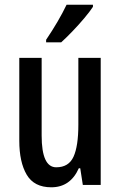

<svg xmlns="http://www.w3.org/2000/svg" viewBox="-20 -786 511 816"><path d="M408 -540V0H332L321 -71H315Q279 10 198 10Q125 10 93.5 -43.5Q62 -97 62 -188V-540H157V-210Q157 -75 219 -75Q272 -75 292.5 -120Q313 -165 313 -256V-540ZM375 -757Q362 -737 338 -708.5Q314 -680 287.5 -652.5Q261 -625 240 -606H176V-617Q230 -697 263 -766H375Z"/></svg>

Font: Noto Sans Telugu ExtraCondensed Medium
Style: Regular
Weight: 500
Width: 2
Designer: Jelle Bosma - Monotype Design Team
Foundry: Monotype Imaging Inc.
Version: Version 2.005; ttfautohint (v1.8.4.7-5d5b)